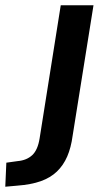

<svg xmlns="http://www.w3.org/2000/svg" viewBox="-125 -514 396 727"><path d="M-105 193 -101 102 -58 96Q-24 93 -3 73.5Q18 54 25 10L105 -494H229L150 0Q144 45 129.5 78.5Q115 112 90.5 135.5Q66 159 29.5 172Q-7 185 -60 189Z"/></svg>

Font: Nunito Sans 10pt SemiCondensed
Style: Bold Italic
Weight: 700
Width: 4
Italic angle: -9°
Designer: Vernon Adams
Foundry: Vernon Adams
Version: Version 3.101;gftools[0.9.27]